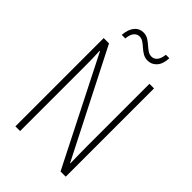

<svg xmlns="http://www.w3.org/2000/svg" viewBox="-262 -998 1098 1098"><g transform="rotate(45 287.5 -449.0)"><path d="M491 0H449L122 -646H119Q121 -616 121.5 -584.5Q122 -553 122 -512V0H84V-714H127L454 -72H456Q455 -108 454.5 -146Q454 -184 454 -211V-714H491ZM144 -800Q148 -848 169 -873Q190 -898 222 -898Q244 -898 260.5 -888Q277 -878 291.5 -865Q306 -852 320.5 -842Q335 -832 352 -832Q372 -832 385.5 -848Q399 -864 403 -898H431Q429 -849 406.5 -824.5Q384 -800 352 -800Q331 -800 314 -810Q297 -820 282.5 -833Q268 -846 253.5 -856Q239 -866 222 -866Q204 -866 190 -850.5Q176 -835 173 -800Z"/></g></svg>

Font: Noto Sans Telugu Condensed ExtraLight
Style: Regular
Weight: 200
Width: 3
Designer: Jelle Bosma - Monotype Design Team
Foundry: Monotype Imaging Inc.
Version: Version 2.005; ttfautohint (v1.8.4.7-5d5b)